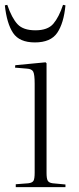

<svg xmlns="http://www.w3.org/2000/svg" viewBox="-21 -772 326 792"><path d="M44 0V-12L96 -16Q112 -18 117 -26Q122 -34 122 -60V-427Q122 -465 116 -476.5Q110 -488 89 -489L41 -493L42 -503L167 -515L171 -511V-59Q171 -35 176 -26.5Q181 -18 196 -16L249 -11V0ZM123 -597Q59 -597 33 -636Q7 -675 -1 -750L9 -752Q28 -697 51.5 -672Q75 -647 125 -647Q176 -647 199 -674Q222 -701 239 -752L249 -750Q242 -676 215 -636.5Q188 -597 123 -597Z"/></svg>

Font: Literata 72pt ExtraLight
Style: Regular
Weight: 200
Designer: Latin by Veronika Burian and Jose Scaglione. Greek by Irene Vlachou. Cyrillic by Vera Evstafieva.
Foundry: TypeTogether
Version: Version 3.002